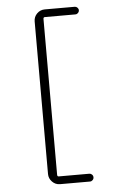

<svg xmlns="http://www.w3.org/2000/svg" viewBox="-60 -812 619 979"><g transform="rotate(-5 250.0 -322.5)"><path d="M207 125Q183.6 125 167 107.9Q150.4 90.8 150.4 68.4V-712.9Q150.4 -736.3 167 -752.9Q183.6 -769.5 207 -769.5H360.4Q368.2 -769.5 374 -763.7Q379.9 -757.8 379.9 -750Q379.9 -742.2 374 -736.3Q368.2 -730.5 360.4 -730.5H204.1Q196.3 -730.5 196.3 -721.7V76.2Q196.3 85 204.1 85H360.4Q368.2 85 374 90.8Q379.9 96.7 379.9 105Q379.9 113.3 374 119.1Q368.2 125 360.4 125Z"/></g></svg>

Font: Rounded-X Mgen+ 1m light
Style: Regular
Weight: 200
Designer: [Source Han Sans]
Ryoko NISHIZUKA  (kana & ideographs); Paul D. Hunt (Latin, Greek & Cyrillic); Wenlong ZHANG  (bopomofo
Version: Version 1.059.20150602